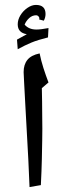

<svg xmlns="http://www.w3.org/2000/svg" viewBox="-20 -895 278 780"><path d="M100 -135Q98 -188 95 -248Q92 -308 88.5 -366.5Q85 -425 82.5 -475.5Q80 -526 78 -559.5Q76 -593 76 -602Q76 -633 91.5 -652Q107 -671 141 -678Q147 -648 156.5 -618.5Q166 -589 177 -560L150 -537Q151 -513 151 -483.5Q151 -454 151.5 -425Q152 -396 152 -372Q152 -355 151.5 -324Q151 -293 150 -248Q149 -203 146 -143ZM52 -695 49 -734 89 -756Q52 -762 52 -796Q52 -815 63 -833Q74 -851 91.5 -863Q109 -875 126 -875Q165 -875 165 -838Q165 -824 158 -811L139 -816L140 -820Q140 -825 136 -829Q132 -833 127 -833Q111 -833 98.5 -821.5Q86 -810 80 -795Q97 -775 128 -775Q137 -775 149 -776.5Q161 -778 177 -781L175 -743Q134 -733 107.5 -722Q81 -711 52 -695Z"/></svg>

Font: Noto Naskh Arabic UI
Style: Regular
Weight: 400
Designer: Monotype Design Team, David Williams, Mohamad Dakak and Nizar Qandah
Foundry: Monotype Imaging Inc.
Version: Version 2.014